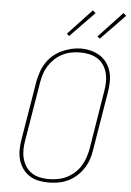

<svg xmlns="http://www.w3.org/2000/svg" viewBox="-63 -1008 726 1062"><g transform="rotate(5 300.0 -477.0)"><path d="M246 8Q217 8 189.5 2Q162 -4 139.5 -19Q117 -34 101.5 -56.5Q86 -79 79 -105.5Q72 -132 72.5 -160.5Q73 -189 78 -218L132 -544Q137 -570 146 -596.5Q155 -623 170.5 -647Q186 -671 208 -690Q230 -709 256 -721Q282 -733 309.5 -739.5Q337 -746 363 -746Q391 -746 419 -738.5Q447 -731 469.5 -716.5Q492 -702 507.5 -679.5Q523 -657 530 -630.5Q537 -604 536.5 -575Q536 -546 531 -517L477 -191Q473 -164 464 -138Q455 -112 439 -88Q423 -64 401 -44.5Q379 -25 353 -13Q327 -1 299.5 3.5Q272 8 246 8ZM246 -11Q270 -11 295.5 -15.5Q321 -20 344 -31Q367 -42 387.5 -60Q408 -78 422 -100Q436 -122 444 -146Q452 -170 457 -194L510 -520Q515 -546 515.5 -572Q516 -598 510 -622Q504 -646 490.5 -666.5Q477 -687 456.5 -700Q436 -713 411 -718.5Q386 -724 360 -724Q336 -724 311.5 -719.5Q287 -715 263.5 -703.5Q240 -692 220.5 -674Q201 -656 187 -634.5Q173 -613 165 -589Q157 -565 153 -541L99 -215Q94 -189 93.5 -163.5Q93 -138 99 -114Q105 -90 118 -69.5Q131 -49 151 -35.5Q171 -22 195.5 -16.5Q220 -11 246 -11ZM460 -809 447 -821 579 -962 595 -948ZM290 -809 277 -821 409 -962 425 -948Z"/></g></svg>

Font: Iosevka Etoile Thin Oblique
Style: Regular
Weight: 100
Italic angle: -9°
Designer: Belleve Invis
Foundry: Belleve Invis
Version: Version 15.5.2; ttfautohint (v1.8.4)